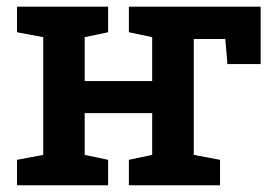

<svg xmlns="http://www.w3.org/2000/svg" viewBox="-20 -548 816 568"><path d="M30.3 0V-75.2L107.9 -89.8V-438L30.3 -452.6V-528.3H107.9H230.5H299.8V-452.6L230.5 -438V-308.1H430.2V-438L361.3 -452.6V-528.3H751V-358.4H652.8L646.5 -432.6H553.2V-89.8L630.9 -75.2V0H361.3V-75.2L430.2 -89.8V-213.4H230.5V-89.8L299.8 -75.2V0Z"/></svg>

Font: Roboto Slab LO Medium
Style: Regular
Weight: 500
Designer: Google
Version: Version 2.000